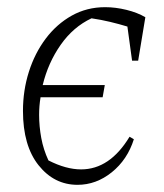

<svg xmlns="http://www.w3.org/2000/svg" viewBox="-20 -507 457 535"><path d="M196 8Q131 8 87.5 -46.5Q44 -101 44 -198Q44 -255 60.5 -307Q77 -359 107.5 -399.5Q138 -440 180 -463.5Q222 -487 273 -487Q302 -487 332.5 -479.5Q363 -472 385 -459L365 -338H348L335 -433Q312 -440 287 -446Q262 -452 235 -456Q184 -432 149 -382Q114 -332 99 -270H272L266 -236H93Q89 -212 89 -187Q89 -155 95 -122.5Q101 -90 115 -60Q164 -35 206 -35Q286 -35 341 -126L353 -119Q335 -62 291.5 -27Q248 8 196 8Z"/></svg>

Font: Piazzolla ExtraLight
Style: Italic
Weight: 200
Italic angle: -11.3°
Designer: Juan Pablo del Peral
Foundry: Huerta Tipografica
Version: Version 1.330